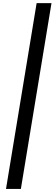

<svg xmlns="http://www.w3.org/2000/svg" viewBox="-20 -982 352 1236"><path d="M311.5 -961.9 114.3 234.4H18.6L215.8 -961.9Z"/></svg>

Font: Inter Tight Medium
Style: Italic
Weight: 500
Italic angle: -9.39999°
Designer: Rasmus Andersson
Foundry: rsms
Version: Version 3.004